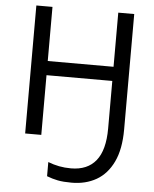

<svg xmlns="http://www.w3.org/2000/svg" viewBox="-62 -766 856 1067"><g transform="rotate(5 365.5 -232.0)"><path d="M643 -714V-70Q643 40 609 111Q575 182 515.5 216Q456 250 378 250Q331 250 300.5 244Q270 238 239 226V147Q270 159 301 165Q332 171 367 171Q459 171 506.5 112Q554 53 554 -68V-333H187V0H97V-714H187V-412H554V-714Z"/></g></svg>

Font: Noto IKEA Simplified Chinese
Style: Regular
Weight: 400
Designer: Monotype Design Team
Foundry: Monotype Imaging Inc.
Version: Version 1.100